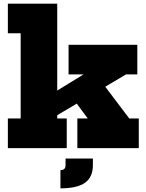

<svg xmlns="http://www.w3.org/2000/svg" viewBox="-20 -810 798 1050"><path d="M293 -162H345V0H23V-162H93V-628H23V-790H293ZM541 -355 687 -162H739V0H403V-162H460L369 -285ZM224 -139 164 -236 437 -403H355V-565H731V-403H669ZM338.5 57H488V93Q488 158.5 445.2 189.2Q402.5 220 310.5 220V120.5Q324.5 120.5 331.5 113.8Q338.5 107 338.5 93Z"/></svg>

Font: Hepta Slab ExtraLight ExtraBold
Style: Regular
Weight: 800
Version: Version 1.102